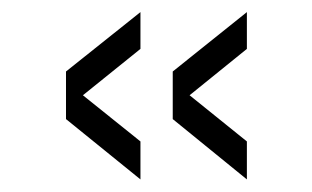

<svg xmlns="http://www.w3.org/2000/svg" viewBox="-20 -398 506 311"><path d="M86.9 -205.1 207.5 -107.4V-168.9L114.3 -243.7L207.5 -318.8V-378.4L86.9 -282.2ZM259.8 -205.1 379.9 -107.4V-168.9L287.1 -243.7L379.9 -318.8V-378.4L259.8 -282.2Z"/></svg>

Font: Meera New
Style: Regular
Weight: 400
Designer: Hussain K H
Foundry: RIT
Version: 1.4.1